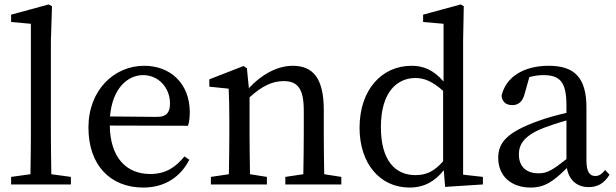

<svg xmlns="http://www.w3.org/2000/svg" viewBox="-20 -830 2770 864"><path d="M211 -46C210 -106 209 -170 209 -230V-646L214 -802L199 -810L30 -764V-731L119 -723V-230C119 -170 118 -106 117 -46L30 -34V0H299V-34Z M475 -306C486 -436 557 -492 624 -492C695 -492 745 -433 745 -365C745 -329 734 -304 686 -304ZM826 -264C831 -279 834 -300 834 -325C834 -454 747 -534 629 -534C494 -534 378 -425 378 -256C378 -85 478 14 625 14C722 14 792 -34 832 -111L810 -126C771 -79 728 -47 656 -47C549 -47 476 -120 474 -265Z M1439 -46C1438 -101 1437 -177 1437 -230V-335C1437 -476 1390 -534 1297 -534C1229 -534 1156 -495 1100 -433L1091 -523L1076 -533L922 -473V-440L1009 -431C1011 -387 1012 -349 1012 -287V-230C1012 -179 1011 -102 1010 -46L929 -34V0H1181V-34L1105 -46C1104 -102 1103 -179 1103 -230V-392C1160 -444 1207 -465 1256 -465C1320 -465 1347 -431 1347 -332V-230C1347 -177 1346 -101 1345 -46L1264 -34V0H1516V-34Z M1974 -104C1932 -57 1897 -42 1849 -42C1760 -42 1694 -106 1694 -258C1694 -415 1766 -479 1850 -479C1887 -479 1925 -465 1974 -421ZM2064 -44V-646L2067 -802L2053 -810L1884 -764V-731L1976 -723V-463C1930 -517 1883 -534 1832 -534C1697 -534 1598 -425 1598 -255C1598 -95 1689 14 1823 14C1890 14 1938 -15 1977 -64L1983 11L2153 0V-34Z M2529 -114C2468 -66 2443 -50 2404 -50C2353 -50 2315 -76 2315 -135C2315 -175 2332 -218 2428 -255C2452 -264 2490 -277 2529 -288ZM2703 -65C2689 -48 2677 -38 2659 -38C2634 -38 2619 -56 2619 -108V-346C2619 -482 2564 -534 2449 -534C2336 -534 2256 -483 2237 -399C2240 -372 2256 -357 2286 -357C2314 -357 2332 -374 2341 -408L2362 -483C2385 -489 2405 -492 2424 -492C2498 -492 2529 -464 2529 -356V-322C2485 -312 2438 -299 2403 -286C2260 -235 2222 -187 2222 -120C2222 -32 2287 14 2367 14C2433 14 2471 -15 2531 -74C2540 -21 2575 12 2629 12C2667 12 2698 -3 2723 -44Z"/></svg>

Font: Source Han Serif JP Medium
Style: Regular
Weight: 500
Designer: Ryoko NISHIZUKA 西塚涼子 (kana & ideographs); Frank Grießhammer (Latin, Greek & Cyrillic); Wenlong ZHANG 张文龙 (bopomofo); San
Foundry: Adobe Systems Incorporated
Version: Version 1.001;PS 1.001;hotconv 16.6.54;makeotf.lib2.5.65590